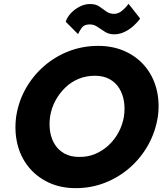

<svg xmlns="http://www.w3.org/2000/svg" viewBox="-20 -954 843 996"><path d="M240 -350Q247 -394 267.5 -432Q288 -470 318.5 -499.5Q349 -529 388 -545Q427 -561 472 -561Q517 -561 548.5 -543.5Q580 -526 598.5 -496Q617 -466 623 -428.5Q629 -391 623 -350Q616 -307 595.5 -268.5Q575 -230 544 -201Q513 -172 474 -155.5Q435 -139 390 -140Q346 -140 314.5 -157.5Q283 -175 264.5 -204.5Q246 -234 240 -271.5Q234 -309 240 -350ZM64 -350Q54 -275 70 -208Q86 -141 127 -89.5Q168 -38 230.5 -8Q293 22 373 22Q454 22 526 -6.5Q598 -35 655.5 -86Q713 -137 750 -204.5Q787 -272 799 -350Q809 -425 792 -491.5Q775 -558 733.5 -608.5Q692 -659 629.5 -687.5Q567 -716 489 -716Q409 -716 337.5 -688.5Q266 -661 208.5 -611Q151 -561 113.5 -494.5Q76 -428 64 -350ZM321 -841 385 -777Q391 -791 403 -808.5Q415 -826 440 -827Q464 -829 483.5 -816Q503 -803 523 -790Q543 -777 567 -776Q597 -775 624 -787.5Q651 -800 673 -820Q695 -840 707 -858L647 -934Q632 -914 613.5 -898.5Q595 -883 573 -882Q549 -882 531.5 -894.5Q514 -907 495.5 -920Q477 -933 450 -933Q422 -934 395 -920.5Q368 -907 348 -886Q328 -865 321 -841Z"/></svg>

Font: Jost
Style: Bold Italic
Weight: 700
Italic angle: -5°
Version: Version 3.710